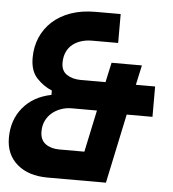

<svg xmlns="http://www.w3.org/2000/svg" viewBox="-51 -747 714 794"><g transform="rotate(5 306.0 -350.0)"><path d="M355 -294H250Q227 -294 206 -286.5Q185 -279 169 -265.5Q153 -252 143.5 -232.5Q134 -213 134 -188Q134 -153 156.5 -136.5Q179 -120 214 -120H318ZM524 -496 506 -414H586V-288H479L418 0H176Q96 0 49 -40.5Q2 -81 2 -150Q2 -224 44.5 -275.5Q87 -327 162 -342V-360Q126 -375 98.5 -404.5Q71 -434 71 -488Q71 -534 87.5 -572.5Q104 -611 135 -639.5Q166 -668 211 -684Q256 -700 314 -700H418V-580H310Q287 -580 266.5 -574Q246 -568 230 -555.5Q214 -543 205 -523.5Q196 -504 196 -478Q196 -445 219.5 -429.5Q243 -414 278 -414H380L398 -496Z"/></g></svg>

Font: Space Mono
Style: Bold Italic
Weight: 700
Italic angle: -12°
Monospace: yes
Designer: Colophon Foundry / Benjamin Critton
Foundry: Colophon Foundry
Version: Version 1.000;PS 1.000;hotconv 1.0.81;makeotf.lib2.5.63406